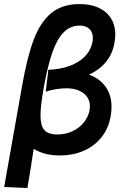

<svg xmlns="http://www.w3.org/2000/svg" viewBox="-32 -750 652 946"><path d="M360.5 -730Q415 -730 454.8 -711.5Q494.5 -693 515.2 -659Q536 -625 536 -580Q536 -562 532 -539.5Q523 -485.5 490.5 -445.5Q458 -405.5 406.5 -382.5Q458.5 -363.5 488 -323Q517.5 -282.5 517.5 -223.5Q517.5 -200 513.5 -178.5Q503 -117 467.5 -73Q432 -29 379 -6.5Q326 16 263 16Q185.5 16 134 -17Q115.5 105.5 103 176.5L-11.5 171.5L76.5 -325Q101.5 -468 134.2 -554.8Q167 -641.5 221 -685.8Q275 -730 360.5 -730ZM409.5 -207.5Q411 -217.5 411 -225.5Q411 -267 379 -291Q347 -315 294.5 -315Q274 -315 246.5 -311Q219 -307 193.5 -298.5Q194.5 -312.5 200 -356Q205.5 -392 205.5 -406Q261 -408 307.5 -424Q354 -440 385 -470.8Q416 -501.5 424 -545.5Q425.5 -554.5 425.5 -562Q425.5 -592 407.8 -608Q390 -624 362 -624Q313.5 -624 280.5 -589.5Q247.5 -555 225 -489Q202.5 -423 183.5 -318.5Q167.5 -227.5 167.5 -181Q167.5 -131.5 186.2 -109.5Q205 -87.5 250 -87.5Q292 -87.5 326 -103.8Q360 -120 381.5 -147.2Q403 -174.5 409.5 -207.5Z"/></svg>

Font: JuliaMono ExtraBold
Style: Italic
Weight: 800
Italic angle: -9°
Monospace: yes
Designer: cormullion
Foundry: corm
Version: Version 0.057; ttfautohint (v1.8.4)